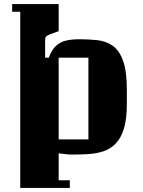

<svg xmlns="http://www.w3.org/2000/svg" viewBox="-20 -749 708 949"><path d="M325 180H80V-691H40V-729H270V-595L229 -580Q211 -573 207 -567.5Q203 -562 203 -550V-464H221Q236 -504 258 -523.5Q280 -543 309 -549Q338 -555 373 -555Q419 -555 461 -550.5Q503 -546 536 -523.5Q569 -501 588 -449.5Q607 -398 607 -304V-236Q607 -161 592.5 -113.5Q578 -66 552 -39.5Q526 -13 492 -1.5Q458 10 418.5 12.5Q379 15 338 15Q322 15 304.5 13Q287 11 270 9V142H325ZM417 -60V-464H270V-60Z"/></svg>

Font: Unlock
Style: Regular
Weight: 400
Designer: Eduardo Rodriguez Tunni
Foundry: Eduardo Rodriguez Tunni
Version: Version 1.003; ttfautohint (v1.8.4.7-5d5b);gftools[0.9.23]